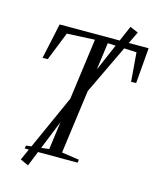

<svg xmlns="http://www.w3.org/2000/svg" viewBox="-133 -926 905 1107"><g transform="rotate(15 319.5 -373.0)"><path d="M98.5 0 101 -18 236 -33.5 327.5 -710.5 161.5 -702.5 93.5 -532 62.5 -531 108 -743H639L621.5 -531L591.5 -530L577.5 -702.5L404 -710.5L312.5 -33.5L417 -18L414.5 0ZM93 67 297 -387 322.5 -409.5 506 -835 555 -814.5 354.5 -394.5 328.5 -373.5 142 89Z"/></g></svg>

Font: Merriweather 144pt Light
Style: Italic
Weight: 300
Italic angle: -7.8°
Version: Version 2.101